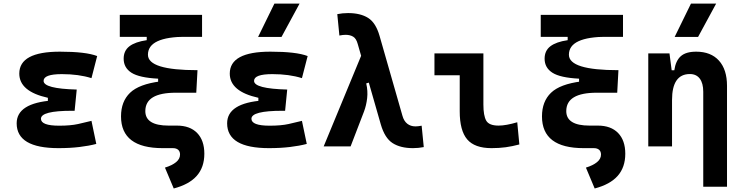

<svg xmlns="http://www.w3.org/2000/svg" viewBox="-20 -815 4142 1069"><path d="M305.7 9.8Q72.8 9.8 72.8 -128.4Q72.8 -241.2 273.9 -255.9L407.2 -316.4L395.5 -198.2H379.9Q208 -198.2 208 -153.8Q208 -115.2 309.6 -115.2Q373 -115.2 414.8 -124.5Q456.5 -133.8 489.3 -142.1L516.1 -13.7Q475.6 -2.9 422.6 3.4Q369.6 9.8 305.7 9.8ZM246.6 -210.4V-270.5Q87.4 -305.7 87.4 -405.3Q87.4 -527.3 313.5 -527.3Q458 -527.3 521 -502.9L489.3 -379.9Q418.5 -402.3 324.2 -402.3Q222.7 -402.3 222.7 -364.7Q222.7 -321.3 407.2 -316.4L395.5 -198.2Z M885.7 9.8Q769.8 9.8 711.8 -34.4Q653.8 -78.6 653.8 -167Q653.8 -250 704.1 -298.4Q754.3 -346.8 873 -361.8L1079.6 -424.3L1072.8 -298.8H959.5Q874 -298.8 831.5 -273.3Q789.1 -247.7 789.1 -196.3Q789.1 -156 821.5 -135.9Q854 -115.7 918.5 -115.7H964.8L942.4 9.8ZM947.3 234.4 898.4 118.2Q938.1 106 960.3 87.8Q982.4 69.7 982.4 45.4Q982.4 28.3 972 19Q961.5 9.8 942.4 9.8L964.8 -115.7Q1037.6 -115.7 1077.7 -74.5Q1117.7 -33.2 1117.7 41Q1117.7 116.2 1075.4 164.1Q1033.2 211.9 947.3 234.4ZM860.4 -298.8V-377Q755.4 -382.3 711.9 -410.1Q668.5 -437.9 668.5 -488.3Q668.5 -532.7 700.7 -557.4Q732.9 -582 796.9 -591.3V-634.8L1017.6 -610.4Q910.6 -610.4 857.2 -585.4Q803.7 -560.5 803.7 -510.3Q803.7 -467.1 872.4 -445.7Q941.2 -424.3 1079.6 -424.3L1072.8 -298.8ZM647 -609.9V-732.4H1105V-609.9Z M1477.5 9.8Q1244.6 9.8 1244.6 -128.4Q1244.6 -241.2 1445.8 -255.9L1579.1 -316.4L1567.4 -198.2H1551.8Q1379.9 -198.2 1379.9 -153.8Q1379.9 -115.2 1481.4 -115.2Q1544.9 -115.2 1586.7 -124.5Q1628.4 -133.8 1661.1 -142.1L1688 -13.7Q1647.5 -2.9 1594.5 3.4Q1541.5 9.8 1477.5 9.8ZM1418.5 -210.4V-270.5Q1259.3 -305.7 1259.3 -405.3Q1259.3 -527.3 1485.4 -527.3Q1629.9 -527.3 1692.9 -502.9L1661.1 -379.9Q1590.3 -402.3 1496.1 -402.3Q1394.5 -402.3 1394.5 -364.7Q1394.5 -321.3 1579.1 -316.4L1567.4 -198.2ZM1417 -609.4 1507.8 -794.9H1647.9L1547.4 -609.4Z M2279.3 9.8Q2209.5 9.8 2165.8 -18.3Q2122.1 -46.4 2100.1 -122.6L1971.7 -570.3Q1963.4 -600.6 1946.3 -610.8Q1929.2 -621.1 1904.3 -621.1Q1889.2 -621.1 1869.6 -617.2L1857.9 -736.3Q1886.7 -742.2 1918 -742.2Q1986.8 -742.2 2029.5 -715.3Q2072.3 -688.5 2093.3 -615.2L2220.7 -170.4Q2229 -140.6 2247.8 -126Q2266.6 -111.3 2293 -111.3Q2308.1 -111.3 2327.6 -115.2L2339.4 3.9Q2310.5 9.8 2279.3 9.8ZM1782.2 0 1994.1 -512.7 2085 -370.6 2019 -350.6Q2028.8 -308.6 2024.2 -268.3Q2019.5 -228 2006.8 -194.3L1932.1 0Z M2716.8 9.8Q2622.6 9.8 2581.1 -39.1Q2539.6 -87.9 2539.6 -195.3V-517.6H2671.4V-232.9Q2671.4 -171.4 2687 -143.6Q2702.6 -115.7 2755.9 -115.7Q2796.9 -115.7 2859.9 -134.3L2871.6 -10.7Q2831.5 0 2795.2 4.9Q2758.8 9.8 2716.8 9.8ZM2398.9 -396V-517.6H2562.5V-396Z M3229.5 9.8Q3113.5 9.8 3055.5 -34.4Q2997.6 -78.6 2997.6 -167Q2997.6 -250 3047.8 -298.4Q3098 -346.8 3216.8 -361.8L3423.3 -424.3L3416.5 -298.8H3303.2Q3217.7 -298.8 3175.3 -273.3Q3132.8 -247.7 3132.8 -196.3Q3132.8 -156 3165.3 -135.9Q3197.7 -115.7 3262.2 -115.7H3308.6L3286.1 9.8ZM3291 234.4 3242.2 118.2Q3281.8 106 3304 87.8Q3326.2 69.7 3326.2 45.4Q3326.2 28.3 3315.7 19Q3305.3 9.8 3286.1 9.8L3308.6 -115.7Q3381.4 -115.7 3421.4 -74.5Q3461.4 -33.2 3461.4 41Q3461.4 116.2 3419.2 164.1Q3377 211.9 3291 234.4ZM3204.1 -298.8V-377Q3099.1 -382.3 3055.7 -410.1Q3012.2 -437.9 3012.2 -488.3Q3012.2 -532.7 3044.4 -557.4Q3076.7 -582 3140.6 -591.3V-634.8L3361.3 -610.4Q3254.4 -610.4 3200.9 -585.4Q3147.5 -560.5 3147.5 -510.3Q3147.5 -467.1 3216.2 -445.7Q3284.9 -424.3 3423.3 -424.3L3416.5 -298.8ZM2990.7 -609.9V-732.4H3448.7V-609.9Z M3895.5 224.6V-304.2Q3895.5 -351.6 3876.2 -377.2Q3856.9 -402.8 3821.1 -402.8Q3721.7 -402.8 3721.7 -258.3L3691.4 -423.8H3734.4Q3741.7 -476.1 3770 -501.7Q3798.3 -527.3 3856 -527.3Q3938 -527.3 3982.9 -477.5Q4027.8 -427.7 4027.8 -336.9V224.6ZM3589.4 0V-517.6H3707.5L3721.7 -408.2V0ZM3736.3 -609.4 3827.1 -794.9H3967.3L3866.7 -609.4Z"/></svg>

Font: Cascadia Code
Style: Regular
Weight: 400
Monospace: yes
Designer: Aaron Bell
Foundry: Saja Typeworks
Version: Version 2106.017